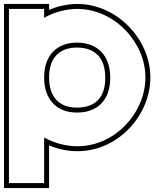

<svg xmlns="http://www.w3.org/2000/svg" viewBox="-28 -673 779 969"><path d="M194.8 -583.4C245.7 -611.2 302.9 -627.7 361.5 -628C551.2 -628 706.8 -457 705.8 -282C705.8 -105 553.5 66 361.5 65C302.7 65 245.6 48.7 194.7 20.9V166V251H17.2V166V-282V-543V-628H194.7ZM194.7 -282C194.7 -169 260.3 -104 361.5 -105C463.8 -105 529.4 -168 528.2 -282C528.2 -394 463.8 -457 361.5 -458C259.1 -458 194.7 -394 194.7 -282ZM219.7 -623.2 219.7 -653H-7.8V276H219.7V60.7C265.5 79.8 312.1 90 361.4 90C568.5 91.1 730.8 -91.8 730.8 -281.9C731.8 -470.5 566.1 -653 361.4 -653C312 -652.7 263.9 -641.7 219.7 -623.2ZM219.7 -282C219.7 -382.3 272.5 -433 361.4 -433C450.6 -432.1 503.2 -382.2 503.2 -281.9C504.3 -179.7 450.9 -130 361.4 -130C273.7 -129.1 219.7 -180.6 219.7 -282Z"/></svg>

Font: Nordica Plus
Style: NordicaClassicBkExtOl
Weight: 900
Version: Version 1.01